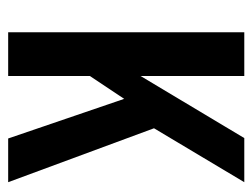

<svg xmlns="http://www.w3.org/2000/svg" viewBox="-94 -524 618 470"><g transform="rotate(90 215.0 -289.0)"><path d="M59 0V-578H166V-324L318 -578H426L294 -357L426 0H319L222 -284L166 -200V0Z"/></g></svg>

Font: Oswald
Style: Regular
Weight: 400
Designer: Vernon Adams
Foundry: Vernon Adams
Version: Version 4.103; ttfautohint (v1.8.3)